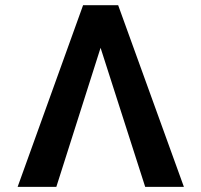

<svg xmlns="http://www.w3.org/2000/svg" viewBox="-20 -732 789 752"><path d="M700.3 0H548.7L373.9 -544.7L200.6 0H49L305.4 -711.6H442.8Z"/></svg>

Font: Linik Sans SemiBold
Style: Regular
Weight: 600
Designer: Fonts by Rasmus Andersson / Changes by Cristiano Sobral with parts from Marc Monis
Foundry: rsms
Version: Version 3.020; ttfautohint (v1.6)